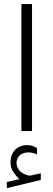

<svg xmlns="http://www.w3.org/2000/svg" viewBox="-20 -658 267 963"><path d="M76.7 240.7Q59.6 223.6 46.1 203.9Q32.7 184.1 32.7 154.3Q32.7 121.6 50.8 99.1Q62.5 84.5 79.6 77.1Q96.7 69.8 114.7 69.8Q132.3 69.8 143.1 73.7Q153.8 77.6 165.5 84.5L166 116.2Q143.6 106.4 121.6 106.4Q111.8 106.4 99.6 109.9Q87.4 113.3 78.1 122.1Q71.3 127.9 67.1 137.5Q63 147 63 160.6Q63.5 179.2 76.2 195.8Q88.9 212.4 114.7 219.7Q116.2 220.2 119.4 221.4Q122.6 222.7 127.4 222.7Q131.3 222.7 133.8 222.2L184.6 211.4V244.6L14.2 285.6V254.9ZM87.4 -637.7H140.6V-0.5H87.4Z"/></svg>

Font: Vazir Thin FD-UI
Style: Thin-FD-UI
Weight: 100
Designer: Saber Rastikerdar
Foundry: Saber Rastikerdar
Version: Version 30.1.0